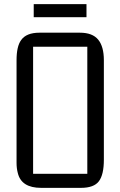

<svg xmlns="http://www.w3.org/2000/svg" viewBox="-20 -908 582 928"><path d="M366 -750Q427 -750 454.5 -716.5Q482 -683 482 -617V-136Q482 -64 458 -32Q434 0 371 0H179Q83 0 66 -72Q60 -94 60 -121V-617Q60 -684 82 -714Q107 -750 171 -750ZM140 -68H402V-682H140ZM143 -888H398V-825H143Z"/></svg>

Font: Kelly Slab
Style: Regular
Weight: 400
Designer: Denis Masharov
Foundry: Denis Masharov
Version: Version 1.001